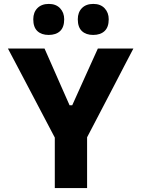

<svg xmlns="http://www.w3.org/2000/svg" viewBox="-20 -961 721 981"><path d="M260 0V-258L116.5 -531Q92.5 -576 70.8 -617.8Q49 -659.5 20.5 -713H207.5Q226 -671.5 239 -641.8Q252 -612 263.8 -585.5Q275.5 -559 289.5 -527L335.5 -423H349L394.5 -524Q409.5 -557.5 422 -585Q434.5 -612.5 448 -642.5Q461.5 -672.5 480 -713H661.5Q637.5 -667 613.5 -621.2Q589.5 -575.5 567 -531.5L425 -259.5V0ZM456 -782.5Q419.5 -782.5 398.5 -802.2Q377.5 -822 377.5 -862.5Q377.5 -898 398.5 -919.5Q419.5 -941 457 -941Q493.5 -941 514.5 -918.8Q535.5 -896.5 535.5 -862.5Q535.5 -822 514.2 -802.2Q493 -782.5 456 -782.5ZM228.5 -782.5Q192 -782.5 171 -802.2Q150 -822 150 -862.5Q150 -898 171.2 -919.5Q192.5 -941 229.5 -941Q266 -941 287 -918.8Q308 -896.5 308 -862.5Q308 -822 287 -802.2Q266 -782.5 228.5 -782.5Z"/></svg>

Font: Commissioner
Style: Bold
Weight: 700
Designer: Kostas Bartsokas
Foundry: Kostas Bartsokas
Version: Version 1.000; ttfautohint (v1.8.3)